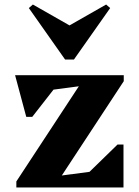

<svg xmlns="http://www.w3.org/2000/svg" viewBox="-20 -828 613 848"><path d="M52.2 0V-26.6L360.4 -496H526.6V-469.4L218.2 0ZM166.6 0V-41.6L464.2 -80.8L357.8 -52L499 -189.6H525.4V0ZM96 -311.8 46.6 -496H415V-458.4L118.8 -419.2L225.6 -444L122.4 -311.8ZM125.2 -808 293 -712.4H281L448.8 -808L466.6 -792.4L306.6 -565.2H267.4L107.4 -792.4Z"/></svg>

Font: Platypi Light
Style: Regular
Weight: 300
Designer: David Sargent
Foundry: Bolt Cutter Type
Version: Version 1.200